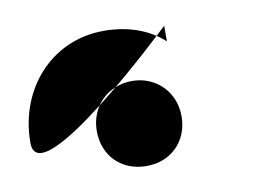

<svg xmlns="http://www.w3.org/2000/svg" viewBox="-66 -901 1158 803"><g transform="rotate(-10 512.5 -499.0)"><path d="M34 -385C34 -160 670 -770 670 -770V-704C607 -761 521 -793 417 -793C192 -793 34 -610 34 -385ZM316 -385C316 -491 396 -566 497 -566C596 -566 676 -491 676 -385C676 -280 601 -205 497 -205C389 -205 316 -280 316 -385Z"/></g></svg>

Font: Hussar Dziwak
Style: Regular
Weight: 400
Version: Version 1.022